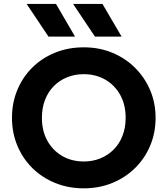

<svg xmlns="http://www.w3.org/2000/svg" viewBox="-20 -960 868 994"><path d="M413.5 15Q333.5 15 265.5 -12.8Q197.5 -40.5 147.5 -90Q97.5 -139.5 69.8 -206Q42 -272.5 42 -350Q42 -428 69.8 -494.5Q97.5 -561 147.5 -610.5Q197.5 -660 265.5 -687.5Q333.5 -715 413.5 -715Q493.5 -715 561.2 -687Q629 -659 679.2 -609Q729.5 -559 757.5 -492.8Q785.5 -426.5 785.5 -350Q785.5 -272.5 757.5 -206Q729.5 -139.5 679.2 -90Q629 -40.5 561.2 -12.8Q493.5 15 413.5 15ZM413.5 -124Q460 -124 499.5 -140Q539 -156 568.5 -185.8Q598 -215.5 614.2 -257Q630.5 -298.5 630.5 -350Q630.5 -418.5 602 -469.2Q573.5 -520 524.5 -548Q475.5 -576 413.5 -576Q367.5 -576 327.8 -560Q288 -544 258.8 -514.5Q229.5 -485 213.2 -443.2Q197 -401.5 197 -350Q197 -281.5 225.5 -230.8Q254 -180 303 -152Q352 -124 413.5 -124ZM609.5 -770.5H471.5L358.5 -939.5H510.5ZM368.5 -770.5H231L118 -939.5H270Z"/></svg>

Font: Geologica Cursive SemiBold
Style: Regular
Weight: 600
Designer: Sindre Bremnes, Frode Helland
Foundry: Monokrom Skriftforlag AS
Version: Version 1.010;gftools[0.9.28]